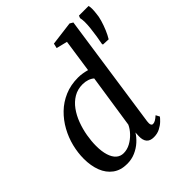

<svg xmlns="http://www.w3.org/2000/svg" viewBox="-219 -970 1133 1133"><g transform="rotate(-45 348.0 -403.5)"><path d="M455.5 -85.5Q453 -67.5 456.5 -58.2Q460 -49 469 -49Q478.5 -49 489.8 -55.2Q501 -61.5 516 -75L528.5 -51.5Q522.5 -43 507.2 -28.2Q492 -13.5 469.2 -1.8Q446.5 10 417.5 10Q386.5 10 372 -7.2Q357.5 -24.5 358.5 -57.5L360 -87Q345.5 -63 320.8 -40.5Q296 -18 264 -4Q232 10 194.5 10Q141.5 10 105.8 -16.2Q70 -42.5 52.2 -88.2Q34.5 -134 34.5 -193Q34.5 -242.5 47.2 -294Q60 -345.5 85.8 -392.2Q111.5 -439 149.5 -476Q187.5 -513 237.8 -534.5Q288 -556 350 -556Q368 -556 387.2 -552.8Q406.5 -549.5 422.5 -545L452.5 -751L383.5 -768L390.5 -798L540 -817L560 -805ZM413.5 -484.5Q401 -496 381.8 -502.5Q362.5 -509 340.5 -509Q298.5 -509 265.8 -489.5Q233 -470 209 -436.8Q185 -403.5 169.8 -362.5Q154.5 -321.5 147 -278.2Q139.5 -235 139.5 -195.5Q139.5 -149 149.8 -116.2Q160 -83.5 179 -66.5Q198 -49.5 225 -49.5Q254 -49.5 281.2 -64.2Q308.5 -79 330.2 -102Q352 -125 363 -149.5ZM637 -587.5 591.5 -589.5 589.5 -596Q594.5 -621 599 -649.2Q603.5 -677.5 607 -709.5Q610 -737.5 609.8 -759Q609.5 -780.5 606 -795.5L612 -810.5H692.5Q695.5 -798 695.5 -784Q695.5 -770 693 -747.5Q691.5 -724.5 683 -695.5Q674.5 -666.5 662.5 -638Q650.5 -609.5 637 -587.5Z"/></g></svg>

Font: Merriweather 48pt
Style: Italic
Weight: 400
Italic angle: -7.8°
Version: Version 2.101